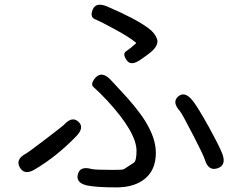

<svg xmlns="http://www.w3.org/2000/svg" viewBox="-20 -785 1040 834"><path d="M485 29Q402 29 360 21Q309 10 318 -27Q327 -65 377 -51Q390 -47 472 -47Q513 -47 518 -50Q540 -64 561 -78Q573 -86 573 -130Q573 -210 445 -349Q404 -392 387 -406Q370 -420 396 -449Q423 -477 460 -439L498 -398Q576 -316 612 -257Q657 -184 657 -121Q657 -39 598 0Q554 29 485 29ZM131 -49Q86 -22 66 -58Q46 -93 93 -118Q104 -124 180 -182Q256 -240 258 -243Q293 -282 321 -256Q348 -231 311 -193Q226 -105 131 -49ZM925 -54Q885 -41 870 -91Q865 -109 820 -196Q770 -293 761 -303Q726 -342 754 -366Q782 -390 815 -350Q835 -327 888 -232Q936 -144 946 -116Q964 -67 925 -54ZM591 -526Q548 -496 530 -524Q511 -551 527.5 -562Q544 -573 569 -595Q573 -598 569 -601Q541 -624 479.5 -657.5Q418 -691 393.5 -701Q369 -711 383 -744Q397 -777 445 -757Q567 -705 624 -663Q653 -642 662 -616Q671 -590 637 -560Q624 -549 591 -526Z"/></svg>

Font: Resource Han Rounded JP
Style: Regular
Weight: 400
Designer: Cyano Hao (round all glyphs); Ryoko NISHIZUKA 西塚涼子 (kana, bopomofo & ideographs); Paul D. Hunt (Latin, Greek & Cyrillic)
Foundry: Cyano Hao
Version: 0.990